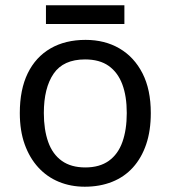

<svg xmlns="http://www.w3.org/2000/svg" viewBox="-20 -697 645 727"><path d="M551 -269Q551 -202 533.5 -150.5Q516 -99 483.5 -63Q451 -27 404.5 -8.5Q358 10 301 10Q248 10 203 -8.5Q158 -27 125 -63Q92 -99 73.5 -150.5Q55 -202 55 -269Q55 -358 85 -419.5Q115 -481 171 -513.5Q227 -546 304 -546Q377 -546 432.5 -513.5Q488 -481 519.5 -419.5Q551 -358 551 -269ZM146 -269Q146 -206 162.5 -159.5Q179 -113 214 -88Q249 -63 303 -63Q357 -63 392 -88Q427 -113 443.5 -159.5Q460 -206 460 -269Q460 -333 443 -378Q426 -423 391.5 -447.5Q357 -472 302 -472Q220 -472 183 -418Q146 -364 146 -269ZM451 -677V-606H154V-677Z"/></svg>

Font: Noto Sans Thai
Style: Regular
Weight: 400
Designer: Monotype Design Team
Foundry: Monotype Imaging Inc.
Version: Version 2.001